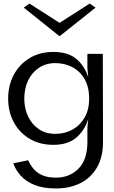

<svg xmlns="http://www.w3.org/2000/svg" viewBox="-20 -804 645 1083"><path d="M296 259Q224 259 175.5 239.5Q127 220 97.5 187.5Q68 155 55 117L139 100Q150 125 168.5 147.5Q187 170 217.5 184Q248 198 296 198Q372 198 422.5 147.5Q473 97 473 -3V-87L478 -133Q458 -69 410.5 -28Q363 13 281 13Q204 13 146.5 -21.5Q89 -56 57.5 -115Q26 -174 26 -248Q26 -322 57.5 -381.5Q89 -441 146.5 -476Q204 -511 281 -511Q365 -511 412 -470.5Q459 -430 478 -367L473 -419V-500H560L561 -3Q561 83 526.5 141.5Q492 200 432.5 229.5Q373 259 296 259ZM292 -448Q239 -448 199.5 -421.5Q160 -395 138.5 -350Q117 -305 117 -248Q117 -192 138.5 -147Q160 -102 199 -75.5Q238 -49 292 -49Q346 -49 389 -73Q432 -97 457.5 -141.5Q483 -186 483 -248Q483 -311 458 -356Q433 -401 389.5 -424.5Q346 -448 292 -448ZM146 -784 316 -675 486 -784 519 -761 318 -601H314L114 -761Z"/></svg>

Font: Panamera Medium
Style: Regular
Weight: 500
Designer: Bastien Sozeau
Foundry: NBR — Bastien Sozeau
Version: Version 3.002; ttfautohint (v1.8.4.7-5d5b);gftools[0.9.33]